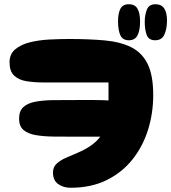

<svg xmlns="http://www.w3.org/2000/svg" viewBox="-20 -887 808 906"><path d="M313 -1Q279 -1 254.5 -18.5Q230 -36 230 -73Q230 -99 247.5 -115Q265 -131 291.5 -142.5Q318 -154 346 -166Q421 -198 453 -242Q429 -242 401.5 -242Q374 -242 344 -242Q286 -242 236 -242.5Q186 -243 148.5 -249.5Q111 -256 90.5 -274Q70 -292 70 -327Q70 -363 90 -381.5Q110 -400 146.5 -407Q183 -414 233.5 -414.5Q284 -415 344 -415Q387 -415 424 -415Q461 -415 492 -413Q492 -433 492 -454Q492 -475 492 -498H182Q140 -498 104 -504Q68 -510 46.5 -530.5Q25 -551 25 -593Q25 -632 52 -654.5Q79 -677 121.5 -687.5Q164 -698 213 -700.5Q262 -703 306 -703Q399 -703 472.5 -696.5Q546 -690 597.5 -665Q649 -640 676 -586.5Q703 -533 703 -438Q703 -353 678.5 -274.5Q654 -196 605 -134.5Q556 -73 483 -37Q410 -1 313 -1ZM712 -697Q682 -697 672.5 -721.5Q663 -746 663 -784Q663 -816 673 -841.5Q683 -867 714 -867Q768 -867 768 -790Q768 -752 756 -724.5Q744 -697 712 -697ZM588 -697Q559 -697 548 -720.5Q537 -744 537 -787Q537 -824 548 -845.5Q559 -867 588 -867Q617 -867 629 -845.5Q641 -824 641 -786Q641 -744 629 -720.5Q617 -697 588 -697Z"/></svg>

Font: Cherry Bomb One
Style: Regular
Weight: 400
Designer: satsuyako
Foundry: satsuyako
Version: Version 4.100; ttfautohint (v1.8.3)